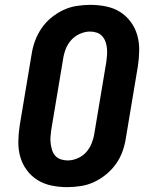

<svg xmlns="http://www.w3.org/2000/svg" viewBox="-20 -763 640 791"><path d="M257 8Q224 8 192.5 1.5Q161 -5 135 -21Q109 -37 90.5 -62Q72 -87 63.5 -117Q55 -147 55.5 -179.5Q56 -212 61 -245L110 -538Q114 -566 124 -593.5Q134 -621 150.5 -645.5Q167 -670 190.5 -689.5Q214 -709 240.5 -721.5Q267 -734 296 -738.5Q325 -743 352 -743Q385 -743 417 -736.5Q449 -730 474.5 -714Q500 -698 518.5 -673Q537 -648 545.5 -618Q554 -588 553.5 -555.5Q553 -523 548 -490L499 -197Q495 -169 485.5 -141.5Q476 -114 459 -89.5Q442 -65 418.5 -45.5Q395 -26 368.5 -13.5Q342 -1 313 3.5Q284 8 257 8ZM259 -102Q279 -102 300 -111Q321 -120 335.5 -136.5Q350 -153 358 -173.5Q366 -194 369 -215L418 -508Q420 -522 421 -536.5Q422 -551 420.5 -565Q419 -579 414.5 -591.5Q410 -604 401 -614Q392 -624 379 -628.5Q366 -633 351 -633Q331 -633 310 -624Q289 -615 274 -598.5Q259 -582 251 -561.5Q243 -541 240 -520L191 -227Q189 -213 188 -198.5Q187 -184 189 -170Q191 -156 195 -143.5Q199 -131 208 -121Q217 -111 230.5 -106.5Q244 -102 259 -102Z"/></svg>

Font: Iosevka Etoile Extrabold
Style: Italic
Weight: 800
Italic angle: -9°
Designer: Belleve Invis
Foundry: Belleve Invis
Version: Version 22.1.2; ttfautohint (v1.8.4)